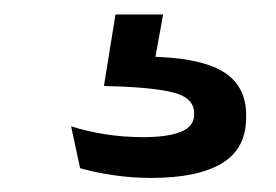

<svg xmlns="http://www.w3.org/2000/svg" viewBox="-20 -28 382 266"><path d="M206 -8 190.5 77.5 159 50Q170 50.5 180.5 50.5Q191 50.5 202 51Q264 54 292.5 73.5Q321 93 321 131.5V135Q321 178 287.5 198.2Q254 218.5 189.5 218.5Q162 218.5 135.8 214.5Q109.5 210.5 91 205L78.5 147Q100.5 154 125.8 158Q151 162 179 162Q211.5 162 230.2 154.8Q249 147.5 249 130.5V129Q249 110 226.8 102.2Q204.5 94.5 150 92Q140.5 91.5 134.8 91.5Q129 91.5 124 91L140 -8Z"/></svg>

Font: Anek Latin Expanded
Style: Regular
Weight: 400
Width: 7
Designer: Yesha Goshar
Foundry: Ek Type
Version: Version 1.003